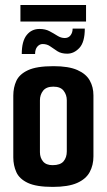

<svg xmlns="http://www.w3.org/2000/svg" viewBox="-20 -739 425 764"><path d="M189.9 4.7Q124.4 4.7 90.6 -11.3Q56.8 -27.3 44.9 -54.3Q32.9 -81.3 32.9 -112.6V-358.4Q32.9 -390.7 45 -417.2Q57.2 -443.7 91.5 -459.7Q125.7 -475.7 193 -475.7Q253.3 -475.7 287.9 -460.3Q322.5 -445 337.1 -418.8Q351.8 -392.7 351.8 -359.8V-116.6Q351.8 -82 337 -54.4Q322.2 -26.7 286.9 -11Q251.6 4.7 189.9 4.7ZM189.3 -81.8Q220.1 -81.8 233 -97.2Q245.8 -112.6 245.8 -136.5V-340.2Q245.8 -361.4 233.3 -377.8Q220.8 -394.2 192.3 -394.2Q164.2 -394.2 151.5 -378Q138.9 -361.8 138.9 -340.2V-133.4Q138.9 -111.6 151.2 -96.7Q163.5 -81.8 189.3 -81.8ZM66.6 -524.1Q66.6 -574.9 86.1 -599.4Q105.5 -623.8 137.1 -623.8Q160.4 -623.8 177 -614.9Q193.7 -606.1 208.1 -596.9Q222.6 -587.7 237.6 -587.7Q252.7 -587.7 260.8 -598.6Q269 -609.5 269 -625.1H317.4Q317.4 -571.3 295.9 -548.3Q274.5 -525.4 247.6 -525.4Q223.9 -525.4 208.6 -535.1Q193.3 -544.8 180.3 -554.3Q167.3 -563.8 149.7 -563.8Q137.6 -563.8 128.6 -553.5Q119.6 -543.1 119.6 -524.1ZM61.3 -653.2V-719.1H322.4V-653.2Z"/></svg>

Font: Smooch Sans Thin
Style: Regular
Weight: 100
Designer: Robert E. Leuschke
Foundry: Robert E. Leuschke
Version: Version 1.010